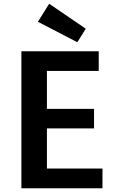

<svg xmlns="http://www.w3.org/2000/svg" viewBox="-20 -1003 600 1023"><path d="M94 -730H506V-625H230V-423H481V-319H230V-105H526V0H94ZM437 -850 392 -778 182 -887 242 -983Z"/></svg>

Font: Sintony
Style: Bold
Weight: 700
Designer: Eduardo Rodriguez Tunni
Foundry: Eduardo Rodriguez Tunni
Version: Version 1.001